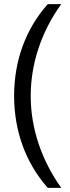

<svg xmlns="http://www.w3.org/2000/svg" viewBox="-20 -765 335 925"><path d="M210 140H275C179 5 128 -148 128 -303C128 -458 179 -612 275 -745H210C104 -626 48 -473 48 -303C48 -133 104 20 210 140Z"/></svg>

Font: Mluvka
Style: Regular
Weight: 400
Designer: Modified by Jiří Krblich, Original typeface by Gumpita Rahayu
Foundry: Gumpita Rahayu & Jiří Krblich
Version: Version 2.000;Glyphs 3.1.1 (3134)